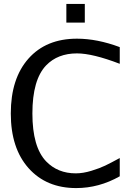

<svg xmlns="http://www.w3.org/2000/svg" viewBox="-20 -940 670 978"><path d="M412 -825H318V-920H412ZM35 -362Q35 -540 125 -641.5Q215 -743 372 -743Q475 -743 590 -700V-615Q452 -668 372 -668Q274 -668 215 -607Q145 -534 145 -362Q145 -191 215 -118Q274 -57 366 -57Q403 -57 445.5 -70Q488 -83 516 -96.5Q544 -110 590 -135V-42Q484 18 368 18Q216 18 125.5 -83.5Q35 -185 35 -362Z"/></svg>

Font: AbakuTLSymSans
Style: Regular
Weight: 400
Version: Version 2007.05.04